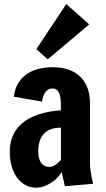

<svg xmlns="http://www.w3.org/2000/svg" viewBox="-20 -895 513 929"><path d="M27.3 -159.7Q27.3 -199.7 38.8 -229.7Q50.3 -259.8 69.6 -281.5Q88.9 -303.2 114.3 -317.9Q139.6 -332.5 167.2 -341.6Q194.8 -350.6 222.7 -355.2Q250.5 -359.9 274.9 -361.3Q274.9 -380.9 274.4 -399.7Q273.9 -418.5 270 -433.3Q266.1 -448.2 257.8 -457.5Q249.5 -466.8 234.4 -466.8Q221.7 -466.8 212.6 -461.2Q203.6 -455.6 197.5 -446.5Q191.4 -437.5 188.2 -426Q185.1 -414.6 183.6 -403.3L46.9 -427.2Q52.2 -469.2 70.8 -496.8Q89.4 -524.4 115.5 -540.5Q141.6 -556.6 172.6 -563.2Q203.6 -569.8 234.4 -569.8Q282.2 -569.8 316.4 -556.4Q350.6 -543 372.6 -519.5Q394.5 -496.1 405 -464.6Q415.5 -433.1 415.5 -397V-106Q415.5 -89.4 417.7 -71.8Q419.9 -54.2 422.9 -39.6Q426.3 -22.5 430.7 -5.9L293.9 5.9L278.3 -63Q270 -47.9 256.6 -34.2Q243.2 -20.5 226.6 -10Q210 0.5 191.4 6.8Q172.9 13.2 154.8 13.2Q126 13.2 102.5 0.2Q79.1 -12.7 62.3 -35.9Q45.4 -59.1 36.4 -90.6Q27.3 -122.1 27.3 -159.7ZM165 -161.6Q165 -128.4 178.5 -107.9Q191.9 -87.4 220.7 -87.4Q230.5 -87.4 240 -92.5Q249.5 -97.7 257.3 -104Q266.1 -111.3 274.9 -120.6V-277.3Q251.5 -277.3 231.4 -271.5Q211.4 -265.6 196.5 -252Q181.6 -238.3 173.3 -216.1Q165 -193.8 165 -161.6ZM155.8 -657.2 300.8 -875.5 411.6 -776.9 210.9 -607.9Z"/></svg>

Font: Francois One
Style: Regular
Weight: 400
Designer: Vernon Adams
Foundry: vernon adams
Version: Version 1.000